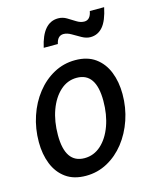

<svg xmlns="http://www.w3.org/2000/svg" viewBox="-108 -770 680 853"><g transform="rotate(-15 232.0 -344.0)"><path d="M181.5 10Q126 10 89.5 -16.2Q53 -42.5 35 -87.5Q17 -132.5 17 -188.5Q17 -251 35.8 -307Q54.5 -363 88.5 -406.2Q122.5 -449.5 168 -474.2Q213.5 -499 266.5 -499Q322.5 -499 359 -472.5Q395.5 -446 413.5 -400.8Q431.5 -355.5 431.5 -299Q431.5 -237 412.5 -181.2Q393.5 -125.5 359.8 -82.5Q326 -39.5 280.5 -14.8Q235 10 181.5 10ZM195.5 -67.5Q238.5 -67.5 271.5 -97.2Q304.5 -127 323 -178Q341.5 -229 341.5 -292.5Q341.5 -421.5 253 -421.5Q210 -421.5 177 -391.5Q144 -361.5 125.5 -310.8Q107 -260 107 -196.5Q107 -67.5 195.5 -67.5ZM360 -580Q341 -580 321 -591.2Q301 -602.5 282.2 -613.5Q263.5 -624.5 247 -624.5Q219 -624.5 211.5 -588H146.5Q170.5 -698 241.5 -698Q262.5 -698 280.8 -687Q299 -676 316.5 -665Q334 -654 351.5 -654Q379.5 -654 386.5 -693H452.5Q440 -633 417 -606.5Q394 -580 360 -580Z"/></g></svg>

Font: Cabin Condensed
Style: Italic
Weight: 400
Width: 3
Italic angle: -10°
Designer: Pablo Impallari
Foundry: Pablo Impallari. http://www.impallari.com Igino Marini. http://www.ikern.com
Version: Version 3.001; ttfautohint (v1.8.3)